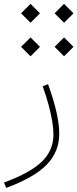

<svg xmlns="http://www.w3.org/2000/svg" viewBox="-99 -692 392 973"><path d="M7.8 -454.6 55.7 -406.7 103.5 -454.6 55.7 -502.4ZM177.7 -454.6 225.6 -406.7 273.4 -454.6 225.6 -502.4ZM177.7 -624.5 225.6 -576.7 273.4 -624.5 225.6 -672.4ZM7.8 -624.5 55.7 -576.7 103.5 -624.5 55.7 -672.4ZM117.2 -254.9Q135.3 -205.1 147.2 -160.4Q159.2 -115.7 165.5 -78.1Q171.9 -40.5 171.9 -10.7Q171.9 69.8 113.5 126.7Q55.2 183.6 -78.6 232.9L-67.9 260.3Q73.2 208.5 137.2 143.1Q201.2 77.6 201.2 -14.2Q201.2 -62 187 -124.5Q172.9 -187 144.5 -265.6Z"/></svg>

Font: Estedad VF
Style: Regular
Weight: 100
Designer: Amin Abedi
Version: Version 7.3